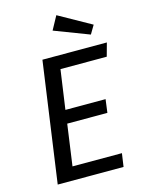

<svg xmlns="http://www.w3.org/2000/svg" viewBox="-133 -984 795 1062"><g transform="rotate(-15 264.5 -453.5)"><path d="M507 -613H242L210 -388H440L430 -312H200L167 -76H450L439 0H62L159 -689H528ZM483 -803 454 -754 255 -830 297 -907Z"/></g></svg>

Font: FiraGO
Style: Italic
Weight: 400
Italic angle: -8°
Designer: bBox Type GmbH
Foundry: bBox Type GmbH
Version: Version 1.001